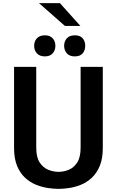

<svg xmlns="http://www.w3.org/2000/svg" viewBox="-20 -1198 748 1229"><path d="M355 11Q324.5 11 287 5.5Q249.5 0 211.2 -15.2Q173 -30.5 141 -59.8Q109 -89 89.5 -135.8Q70 -182.5 70 -251V-770H212V-253Q212 -191 234.2 -157.5Q256.5 -124 289.5 -111Q322.5 -98 355 -98Q387 -98 419.5 -111Q452 -124 474 -157.5Q496 -191 496 -253V-770H638V-251Q638 -182.5 618.5 -135.8Q599 -89 567.2 -59.8Q535.5 -30.5 497.8 -15.2Q460 0 422.5 5.5Q385 11 355 11ZM267.5 -837Q234 -837 216.2 -856.5Q198.5 -876 198.5 -905Q198.5 -933.5 216.2 -952.8Q234 -972 267.5 -972Q300 -972 317.2 -952.8Q334.5 -933.5 334.5 -905Q334.5 -876 317.2 -856.5Q300 -837 267.5 -837ZM458.5 -837Q425.5 -837 408 -856.5Q390.5 -876 390.5 -905Q390.5 -933.5 408 -952.8Q425.5 -972 458.5 -972Q493 -972 509.2 -952.8Q525.5 -933.5 525.5 -905Q525.5 -876 509.2 -856.5Q493 -837 458.5 -837ZM395.5 -1032 229.5 -1178H363.5L494.5 -1032Z"/></svg>

Font: Junction
Style: Bold
Weight: 700
Designer: Caroline Hadilaksono
Foundry: Caroline Hadilaksono, Tyler Finck, The League of Moveable Type
Version: Version 2.000; ttfautohint (v1.8.3)